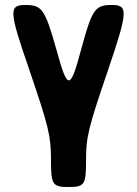

<svg xmlns="http://www.w3.org/2000/svg" viewBox="-20 -548 550 772"><path d="M207 -348C161 -511 149 -528 82 -528C15 -528 16 -504 97 -270C177 -35 185 -1 185 97C185 194 191 204 256 204C320 204 326 194 326 99C326 3 334 -31 415 -268C495 -504 496 -528 429 -528C362 -528 350 -511 306 -348C262 -184 252 -184 207 -348Z"/></svg>

Font: Asimov Print
Style: A
Weight: 500
Designer: Google
Version: Version 2.000980: 2014